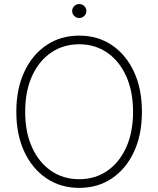

<svg xmlns="http://www.w3.org/2000/svg" viewBox="-20 -912 776 942"><path d="M368.7 9.8Q277.8 9.8 208.3 -36.9Q138.7 -83.5 99.4 -167.5Q60.1 -251.5 60.1 -363.3Q60.1 -476.1 99.4 -560.1Q138.7 -644 208.3 -690.7Q277.8 -737.3 368.7 -737.3Q459.5 -737.3 528.8 -690.7Q598.1 -644 637.2 -560.1Q676.3 -476.1 676.3 -363.3Q676.3 -251 637.2 -167Q598.1 -83 528.8 -36.6Q459.5 9.8 368.7 9.8ZM368.7 -32.7Q445.8 -32.7 505.4 -73.2Q564.9 -113.8 598.9 -188.2Q632.8 -262.7 632.8 -363.3Q632.8 -464.4 598.9 -538.8Q564.9 -613.3 505.4 -654.1Q445.8 -694.8 368.7 -694.8Q291.5 -694.8 231.7 -654.5Q171.9 -614.3 137.7 -539.8Q103.5 -465.3 103.5 -363.3Q103.5 -262.7 137.5 -188.5Q171.4 -114.3 231.2 -73.5Q291 -32.7 368.7 -32.7ZM369.1 -823.7Q354.5 -823.7 344.2 -834Q334 -844.2 334 -857.9Q334 -872.1 344.2 -882.1Q354.5 -892.1 368.7 -892.1Q383.3 -892.1 393.6 -882.1Q403.8 -872.1 403.8 -857.9Q403.8 -844.2 393.6 -834Q383.3 -823.7 369.1 -823.7Z"/></svg>

Font: Inter Tight ExtraLight
Style: Regular
Weight: 250
Designer: Rasmus Andersson
Foundry: rsms
Version: Version 3.004